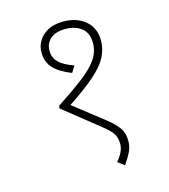

<svg xmlns="http://www.w3.org/2000/svg" viewBox="-106 -716 762 868"><g transform="rotate(-15 275.5 -282.0)"><path d="M271 -632Q332 -632 372.5 -598.5Q413 -565 413 -505Q413 -466 394.5 -429.5Q376 -393 330 -352.5Q284 -312 204 -259L347 -147Q380 -121 397.5 -96.5Q415 -72 415 -34Q415 -7 402.5 18Q390 43 372 68L341 45Q357 27 366.5 7.5Q376 -12 376 -32Q376 -59 364.5 -78Q353 -97 320 -123L152 -257L154 -269Q230 -319 279 -356.5Q328 -394 351.5 -428.5Q375 -463 375 -504Q375 -551 345.5 -574Q316 -597 271 -597Q225 -597 200.5 -576Q176 -555 176 -520Q176 -488 197.5 -466Q219 -444 268 -427L249 -397Q193 -419 166 -448Q139 -477 139 -523Q139 -567 173.5 -599.5Q208 -632 271 -632Z"/></g></svg>

Font: Noto Sans Devanagari ExtraLight
Style: Regular
Weight: 200
Designer: Jelle Bosma - Monotype Design Team
Foundry: Monotype Imaging Inc.
Version: Version 2.004; ttfautohint (v1.8.4.7-5d5b)